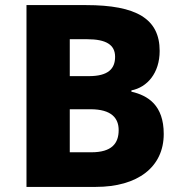

<svg xmlns="http://www.w3.org/2000/svg" viewBox="-20 -734 713 754"><path d="M318 -714H84V0H356C521 0 623 -78 623 -208C623 -321 561 -359 496 -374V-379C558 -391 607 -447 607 -534C607 -660 516 -714 318 -714ZM329 -435H254V-580H322C397 -580 432 -558 432 -511C432 -464 405 -435 329 -435ZM254 -305H335C419 -305 446 -269 446 -223C446 -171 419 -136 339 -136H254Z"/></svg>

Font: Noto Sans Arabic UI XBd
Style: Regular
Weight: 800
Designer: Monotype Design Team, Nadine Chahine and Nizar Qandah
Foundry: Monotype Imaging Inc.
Version: Version 2.010